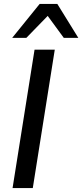

<svg xmlns="http://www.w3.org/2000/svg" viewBox="-20 -958 419 978"><path d="M44 0 156 -705H259L147 0ZM42 -765 182 -938H272L379 -765H305L223 -877L114 -765Z"/></svg>

Font: Nunito Sans 12pt SemiBold
Style: Italic
Weight: 600
Italic angle: -9°
Designer: Vernon Adams
Foundry: Vernon Adams
Version: Version 3.101;gftools[0.9.27]